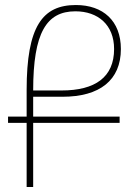

<svg xmlns="http://www.w3.org/2000/svg" viewBox="-20 -744 554 764"><path d="M86 0H112V-255H456V-280H112V-359H229C377 -359 461 -425 461 -549C461 -661 390 -724 282 -724C149 -724 86 -639 86 -386V-280H12V-255H86ZM112 -384C112 -614 165 -699 280 -699C370 -699 434 -645 434 -549C434 -437 359 -384 225 -384Z"/></svg>

Font: Noto Sans Armenian SemiCondensed Thin
Style: Regular
Weight: 100
Width: 4
Designer: Monotype Design Team
Foundry: Monotype Imaging Inc.
Version: Version 2.008